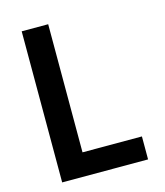

<svg xmlns="http://www.w3.org/2000/svg" viewBox="-110 -813 769 896"><g transform="rotate(-15 275.0 -365.0)"><path d="M79 0V-730H207V-111H494V0Z"/></g></svg>

Font: M PLUS Code Latin SemiExpanded SemiBold
Style: Regular
Weight: 600
Width: 6
Designer: Coji Morishita
Foundry: UNDERFOREST DESIGN
Version: Version 1.002; ttfautohint (v1.8.3)